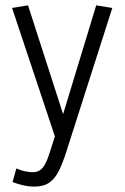

<svg xmlns="http://www.w3.org/2000/svg" viewBox="-20 -504 471 722"><path d="M107.9 197.8Q89.4 197.8 69.3 193.4Q49.3 189 27.3 180.7L41.5 129.4Q60.5 137.7 76.7 140.6Q92.8 143.6 103.5 143.6Q126 143.6 139.4 128.2Q152.8 112.8 164.1 78.1L193.4 -12.2V29.8L25.4 -474.1L85.4 -483.9L226.6 -45.9H208.5L341.8 -483.9L402.3 -474.1L229 67.9Q215.8 108.9 201.7 137.9Q187.5 167 165.8 182.4Q144 197.8 107.9 197.8Z"/></svg>

Font: Anaheim
Style: Regular
Weight: 400
Designer: Vernon Adams
Foundry: Vernon Adams
Version: Version 2.001